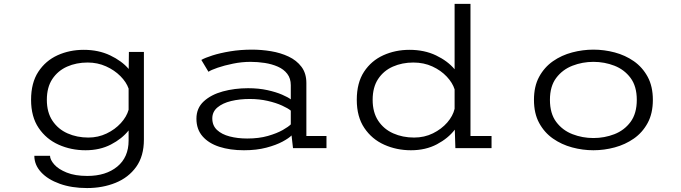

<svg xmlns="http://www.w3.org/2000/svg" viewBox="-20 -770 3540 998"><path d="M424.5 11Q349.5 11 285 -17.8Q220.5 -46.5 181 -104.8Q141.5 -163 141.5 -251Q141.5 -339.5 179.2 -397Q217 -454.5 279.2 -482.8Q341.5 -511 415.5 -511Q492 -511 552.5 -482.2Q613 -453.5 649 -411.5L650 -500H728V-44.5Q728 41.5 688 97.2Q648 153 580.8 180.2Q513.5 207.5 432.5 207.5Q352.5 207.5 290.5 185.2Q228.5 163 193.5 125Q158.5 87 158.5 40H240Q240.5 60.5 262 85Q283.5 109.5 326.8 127Q370 144.5 434 144.5Q530.5 144.5 589.5 96Q648.5 47.5 648.5 -39.5V-92Q614 -48.5 556.5 -18.8Q499 11 424.5 11ZM223.5 -251Q223.5 -186 252.8 -142.2Q282 -98.5 331 -76.8Q380 -55 439.5 -55Q490 -55 534 -76Q578 -97 608.2 -130.2Q638.5 -163.5 648.5 -199.5V-309.5Q637 -343 606 -374.2Q575 -405.5 531 -425.2Q487 -445 435.5 -445Q377 -445 329 -423.8Q281 -402.5 252.2 -359.5Q223.5 -316.5 223.5 -251Z M1248 11Q1176 11 1120.2 -7Q1064.5 -25 1032.8 -61.5Q1001 -98 1001 -153Q1001 -208 1039 -243Q1077 -278 1138.2 -294.8Q1199.5 -311.5 1269.5 -311.5Q1325 -311.5 1370 -301.5Q1415 -291.5 1446.2 -278Q1477.5 -264.5 1491.5 -253.5V-327Q1491.5 -362.5 1473.2 -386.2Q1455 -410 1424.2 -423.5Q1393.5 -437 1356.5 -442.8Q1319.5 -448.5 1282 -448.5Q1237 -448.5 1191.5 -439.2Q1146 -430 1111.2 -418Q1076.5 -406 1063.5 -397L1026.5 -458.5Q1045.5 -469.5 1084.8 -482Q1124 -494.5 1176.8 -503.2Q1229.5 -512 1290 -512Q1339 -512 1388.8 -503.8Q1438.5 -495.5 1480 -476Q1521.5 -456.5 1547 -422.8Q1572.5 -389 1572.5 -338.5V-63H1677V0H1503L1495.5 -66Q1482 -52 1448.8 -34Q1415.5 -16 1364.5 -2.5Q1313.5 11 1248 11ZM1265 -50Q1326 -50 1372.8 -63.5Q1419.5 -77 1449.8 -94.2Q1480 -111.5 1491.5 -123.5V-195Q1477.5 -207 1446.2 -221.2Q1415 -235.5 1371.5 -245.5Q1328 -255.5 1278 -255.5Q1225.5 -255.5 1181.2 -244.8Q1137 -234 1110.2 -211.5Q1083.5 -189 1083.5 -154.5Q1083.5 -117.5 1108 -94.5Q1132.5 -71.5 1173.8 -60.8Q1215 -50 1265 -50Z M2116 11Q2041.5 11 1977.2 -17.8Q1913 -46.5 1873.8 -104.8Q1834.5 -163 1834.5 -251Q1834.5 -339.5 1872.2 -397Q1910 -454.5 1972.5 -482.8Q2035 -511 2108.5 -511Q2186 -511 2246.5 -482Q2307 -453 2343 -410V-750H2425.5V-63H2535V0H2347L2344 -96Q2309.5 -51 2251 -20Q2192.5 11 2116 11ZM1917 -251Q1917 -186 1946 -142.2Q1975 -98.5 2024 -76.8Q2073 -55 2132.5 -55Q2186 -55 2230.5 -77Q2275 -99 2304.8 -133.2Q2334.5 -167.5 2343 -204.5V-305.5Q2332.5 -339.5 2302.2 -371.8Q2272 -404 2227.5 -424.5Q2183 -445 2128.5 -445Q2070.5 -445 2022.2 -423.8Q1974 -402.5 1945.5 -359.5Q1917 -316.5 1917 -251Z M3064.5 11Q3008.5 11 2953.8 -3.8Q2899 -18.5 2854.2 -49.8Q2809.5 -81 2782.5 -130.8Q2755.5 -180.5 2755.5 -251Q2755.5 -321.5 2782.5 -371Q2809.5 -420.5 2854.2 -451.8Q2899 -483 2954 -497.5Q3009 -512 3064.5 -512Q3120.5 -512 3175.2 -497.5Q3230 -483 3274.8 -451.8Q3319.5 -420.5 3346.5 -370.8Q3373.5 -321 3373.5 -251Q3373.5 -180.5 3346.5 -130.8Q3319.5 -81 3274.8 -49.8Q3230 -18.5 3175.2 -3.8Q3120.5 11 3064.5 11ZM3064.5 -52.5Q3122 -52.5 3173.5 -72.5Q3225 -92.5 3257.5 -136.2Q3290 -180 3290 -251Q3290 -321.5 3257.5 -365Q3225 -408.5 3173.5 -428.5Q3122 -448.5 3064.5 -448.5Q3007.5 -448.5 2955.8 -428.5Q2904 -408.5 2871.2 -365Q2838.5 -321.5 2838.5 -251Q2838.5 -180 2871.2 -136.2Q2904 -92.5 2955.8 -72.5Q3007.5 -52.5 3064.5 -52.5Z"/></svg>

Font: Trispace SemiExpanded Light
Style: Regular
Weight: 300
Width: 6
Designer: Tyler Finck
Foundry: Etcetera Type Company
Version: Version 1.210; ttfautohint (v1.8.3)